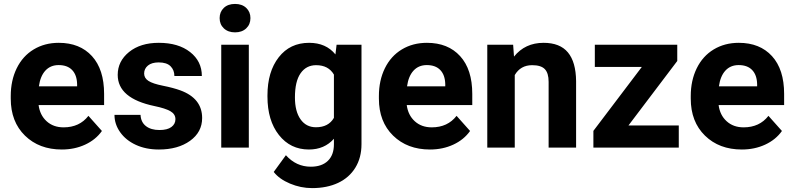

<svg xmlns="http://www.w3.org/2000/svg" viewBox="-20 -758 4073 986"><path d="M297.4 9.8Q181.2 9.8 108.2 -61.5Q35.2 -132.8 35.2 -251.5V-265.1Q35.2 -344.7 65.9 -407.5Q96.7 -470.2 153.1 -504.2Q209.5 -538.1 281.7 -538.1Q390.1 -538.1 452.4 -469.7Q514.6 -401.4 514.6 -275.9V-218.3H178.2Q185.1 -166.5 219.5 -135.3Q253.9 -104 306.6 -104Q388.2 -104 434.1 -163.1L503.4 -85.4Q471.7 -40.5 417.5 -15.4Q363.3 9.8 297.4 9.8ZM281.2 -423.8Q239.3 -423.8 213.1 -395.5Q187 -367.2 179.7 -314.5H376V-325.7Q375 -372.6 350.6 -398.2Q326.2 -423.8 281.2 -423.8Z M880.9 -146Q880.9 -171.9 855.2 -186.8Q829.6 -201.7 772.9 -213.4Q584.5 -252.9 584.5 -373.5Q584.5 -443.8 642.8 -491Q701.2 -538.1 795.4 -538.1Q896 -538.1 956.3 -490.7Q1016.6 -443.4 1016.6 -367.7H875.5Q875.5 -397.9 856 -417.7Q836.4 -437.5 794.9 -437.5Q759.3 -437.5 739.7 -421.4Q720.2 -405.3 720.2 -380.4Q720.2 -356.9 742.4 -342.5Q764.6 -328.1 817.4 -317.6Q870.1 -307.1 906.2 -293.9Q1018.1 -252.9 1018.1 -151.9Q1018.1 -79.6 956.1 -34.9Q894 9.8 795.9 9.8Q729.5 9.8 678 -13.9Q626.5 -37.6 597.2 -78.9Q567.9 -120.1 567.9 -168H701.7Q703.6 -130.4 729.5 -110.4Q755.4 -90.3 798.8 -90.3Q839.4 -90.3 860.1 -105.7Q880.9 -121.1 880.9 -146Z M1257.8 0H1116.2V-528.3H1257.8ZM1107.9 -665Q1107.9 -696.8 1129.2 -717.3Q1150.4 -737.8 1187 -737.8Q1223.1 -737.8 1244.6 -717.3Q1266.1 -696.8 1266.1 -665Q1266.1 -632.8 1244.4 -612.3Q1222.7 -591.8 1187 -591.8Q1151.4 -591.8 1129.6 -612.3Q1107.9 -632.8 1107.9 -665Z M1353.5 -268.1Q1353.5 -389.6 1411.4 -463.9Q1469.2 -538.1 1567.4 -538.1Q1654.3 -538.1 1702.6 -478.5L1708.5 -528.3H1836.4V-17.6Q1836.4 51.8 1804.9 103Q1773.4 154.3 1716.3 181.2Q1659.2 208 1582.5 208Q1524.4 208 1469.2 184.8Q1414.1 161.6 1385.7 125L1448.2 39.1Q1501 98.1 1576.2 98.1Q1632.3 98.1 1663.6 68.1Q1694.8 38.1 1694.8 -17.1V-45.4Q1646 9.8 1566.4 9.8Q1471.2 9.8 1412.4 -64.7Q1353.5 -139.2 1353.5 -262.2ZM1494.6 -257.8Q1494.6 -186 1523.4 -145.3Q1552.2 -104.5 1602.5 -104.5Q1667 -104.5 1694.8 -152.8V-375Q1666.5 -423.3 1603.5 -423.3Q1552.7 -423.3 1523.7 -381.8Q1494.6 -340.3 1494.6 -257.8Z M2188 9.8Q2071.8 9.8 1998.8 -61.5Q1925.8 -132.8 1925.8 -251.5V-265.1Q1925.8 -344.7 1956.5 -407.5Q1987.3 -470.2 2043.7 -504.2Q2100.1 -538.1 2172.4 -538.1Q2280.8 -538.1 2343 -469.7Q2405.3 -401.4 2405.3 -275.9V-218.3H2068.8Q2075.7 -166.5 2110.1 -135.3Q2144.5 -104 2197.3 -104Q2278.8 -104 2324.7 -163.1L2394 -85.4Q2362.3 -40.5 2308.1 -15.4Q2253.9 9.8 2188 9.8ZM2171.9 -423.8Q2129.9 -423.8 2103.8 -395.5Q2077.6 -367.2 2070.3 -314.5H2266.6V-325.7Q2265.6 -372.6 2241.2 -398.2Q2216.8 -423.8 2171.9 -423.8Z M2615.2 -528.3 2619.6 -467.3Q2676.3 -538.1 2771.5 -538.1Q2855.5 -538.1 2896.5 -488.8Q2937.5 -439.5 2938.5 -341.3V0H2797.4V-337.9Q2797.4 -382.8 2777.8 -403.1Q2758.3 -423.3 2712.9 -423.3Q2653.3 -423.3 2623.5 -372.6V0H2482.4V-528.3Z M3207.5 -113.8H3465.8V0H3027.3V-85.9L3275.9 -414.1H3034.7V-528.3H3458V-444.8Z M3789.6 9.8Q3673.3 9.8 3600.3 -61.5Q3527.3 -132.8 3527.3 -251.5V-265.1Q3527.3 -344.7 3558.1 -407.5Q3588.9 -470.2 3645.3 -504.2Q3701.7 -538.1 3773.9 -538.1Q3882.3 -538.1 3944.6 -469.7Q4006.8 -401.4 4006.8 -275.9V-218.3H3670.4Q3677.2 -166.5 3711.7 -135.3Q3746.1 -104 3798.8 -104Q3880.4 -104 3926.3 -163.1L3995.6 -85.4Q3963.9 -40.5 3909.7 -15.4Q3855.5 9.8 3789.6 9.8ZM3773.4 -423.8Q3731.4 -423.8 3705.3 -395.5Q3679.2 -367.2 3671.9 -314.5H3868.2V-325.7Q3867.2 -372.6 3842.8 -398.2Q3818.4 -423.8 3773.4 -423.8Z"/></svg>

Font: RobotoDraft
Style: Bold
Weight: 700
Version: Version 2.001150; 2014